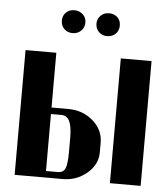

<svg xmlns="http://www.w3.org/2000/svg" viewBox="-50 -714 666 759"><g transform="rotate(5 283.5 -334.5)"><path d="M214.8 -668.9Q234.9 -668.9 248.5 -656.2Q262.2 -643.6 262.2 -624Q262.2 -604 248.8 -591.1Q235.4 -578.1 214.8 -578.1Q194.8 -578.1 181.9 -591.1Q168.9 -604 168.9 -624Q168.9 -644 182.1 -656.5Q195.3 -668.9 214.8 -668.9ZM306.2 -624Q306.2 -643.1 319.6 -656Q333 -668.9 352.1 -668.9Q373 -668.9 386 -656.5Q398.9 -644 398.9 -624Q398.9 -604 386 -591.1Q373 -578.1 352.1 -578.1Q332.5 -578.1 319.3 -591.1Q306.2 -604 306.2 -624ZM158.2 -277.8H226.1Q281.7 -277.8 322.8 -242.7Q363.8 -207.5 363.8 -155.8V-118.2Q363.8 -69.3 322.8 -34.7Q281.7 0 227.1 0H36.1V-495.1H158.2ZM414.1 -495.1H536.1V0H414.1ZM242.2 -109.9V-165Q242.2 -210 231.9 -231Q221.7 -252 199.2 -252H158.2V-25.9H206.1Q227.1 -25.9 234.6 -43.5Q242.2 -61 242.2 -109.9Z"/></g></svg>

Font: Moniqa Black Heading
Style: Regular
Weight: 900
Designer: Rajesh Rajput
Foundry: Rajesh Rajput
Version: Version 1.000